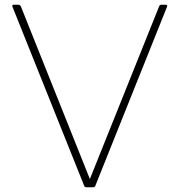

<svg xmlns="http://www.w3.org/2000/svg" viewBox="-20 -781 761 814"><path d="M666 -761H682Q686 -761 688 -758.5Q690 -756 688 -752L384 7Q382 13 373 13H347Q339 13 337 7L33 -752L32 -756Q32 -761 39 -761H57Q64 -761 68 -755L361 -22L655 -755Q657 -761 666 -761Z"/></svg>

Font: LINE Seed JP_TTF Thin
Style: Regular
Weight: 250
Designer: LY Corporation & Fontrix & Fontworks
Version: Version 1.008